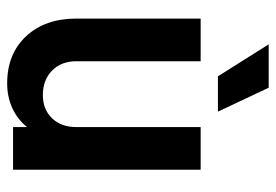

<svg xmlns="http://www.w3.org/2000/svg" viewBox="-134 -600 751 522"><g transform="rotate(90 241.0 -339.5)"><path d="M326 -510H442V0H326V-38Q305 -12 274.5 2Q244 16 207 16Q127 16 79 -35.5Q31 -87 31 -172V-510H147V-172Q147 -131 172.5 -106Q198 -81 239 -81Q278 -81 302 -106Q326 -131 326 -172ZM284 -557H188L101 -695H219Z"/></g></svg>

Font: Akshar Medium
Style: Regular
Weight: 500
Designer: Tall Chai
Foundry: Tall Chai
Version: Version 1.000